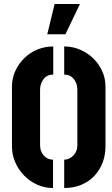

<svg xmlns="http://www.w3.org/2000/svg" viewBox="-20 -938 564 963"><path d="M217 -766 254 -918H381L308 -766ZM302 5V-137Q315 -137 326.5 -142.5Q338 -148 347.5 -157.5Q357 -167 362.5 -180Q368 -193 368 -209V-488Q368 -505 363 -518.5Q358 -532 349.5 -542.5Q341 -553 329 -558.5Q317 -564 302 -564V-705Q344 -705 381.5 -689Q419 -673 447.5 -645.5Q476 -618 492.5 -581.5Q509 -545 509 -504V-204Q509 -160 494.5 -122Q480 -84 453 -55.5Q426 -27 387.5 -11Q349 5 302 5ZM246 5Q204 5 167 -11.5Q130 -28 101.5 -57Q73 -86 56.5 -124Q40 -162 40 -204V-504Q40 -545 56.5 -581.5Q73 -618 101.5 -646Q130 -674 167.5 -689.5Q205 -705 247 -705V-564Q232 -564 220 -558.5Q208 -553 199.5 -542.5Q191 -532 186 -518.5Q181 -505 181 -488V-209Q181 -193 186.5 -179.5Q192 -166 201 -156.5Q210 -147 221.5 -142Q233 -137 246 -137Z"/></svg>

Font: Stick No Bills ExtraBold
Style: Regular
Weight: 800
Version: Version 2.000